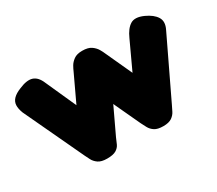

<svg xmlns="http://www.w3.org/2000/svg" viewBox="-100 -711 1049 928"><g transform="rotate(-30 424.5 -247.0)"><path d="M268 12Q236 12 219 0Q202 -12 194 -28Q186 -44 180 -56L25 -386Q15 -412 16 -431.5Q17 -451 31.5 -466Q46 -481 74 -492Q120 -512 148 -503Q176 -494 192 -455L268 -286L338 -435Q342 -445 350.5 -460Q359 -475 376 -487.5Q393 -500 423 -500Q456 -500 473.5 -487.5Q491 -475 500 -459.5Q509 -444 513 -434L581 -286L652 -439Q671 -482 697.5 -498.5Q724 -515 769 -495Q811 -476 827.5 -449Q844 -422 825 -384L668 -56Q662 -44 654 -27.5Q646 -11 629.5 0.5Q613 12 582 12Q550 12 533.5 1Q517 -10 508.5 -26Q500 -42 493 -56L425 -202L356 -56Q349 -39 342 -23.5Q335 -8 318.5 2Q302 12 268 12Z"/></g></svg>

Font: Fredoka SemiExpanded
Style: Bold
Weight: 700
Width: 6
Designer: Ben Nathan
Foundry: Milena B. Brandão, Ben Nathan
Version: Version 2.001